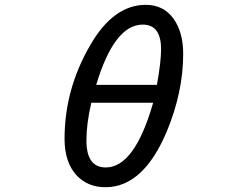

<svg xmlns="http://www.w3.org/2000/svg" viewBox="-20 -783 1040 806"><path d="M591.8 -762.7Q666 -762.7 708 -705.1Q749 -648.4 749 -556.6Q749 -397.5 680.7 -232.4Q582 2.9 422.9 2.9Q346.7 2.9 299.8 -48.8Q251 -103.5 251 -200.2Q251 -408.2 358.4 -592.8Q456.1 -762.7 591.8 -762.7ZM623 -351.6H363.3Q342.8 -263.7 342.8 -193.4Q342.8 -80.1 423.8 -80.1Q543.9 -80.1 621.1 -345.7ZM383.8 -426.8H638.7Q656.2 -523.4 656.2 -576.2Q656.2 -679.7 579.1 -679.7Q460 -679.7 383.8 -426.8Z"/></svg>

Font: MotoyaLCedar
Style: W3 mono
Weight: 400
Version: Version 1.01